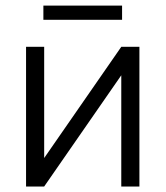

<svg xmlns="http://www.w3.org/2000/svg" viewBox="-20 -678 602 698"><path d="M420.9 -507.8H486.8V0H420.9V-404.3L140.6 0H74.7V-507.8H140.6V-103.5ZM137.7 -606V-657.7H423.8V-606Z"/></svg>

Font: Giphurs Light
Style: Regular
Weight: 300
Version: Version 0.920; ttfautohint (v1.8.4.7-5d5b)